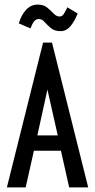

<svg xmlns="http://www.w3.org/2000/svg" viewBox="-20 -818 415 838"><path d="M282 0 246 -160H128L92 0H10L168 -632H207L365 0ZM187 -427 143 -227H232ZM274 -786 319 -759Q305 -724 287 -703Q269 -682 245 -682Q218 -682 202 -695.5Q186 -709 174.5 -722Q163 -735 150 -735Q137 -735 129 -725Q121 -715 113 -694L62 -716Q73 -753 94 -775.5Q115 -798 145 -798Q170 -798 186 -785Q202 -772 214 -759Q226 -746 240 -746Q251 -746 258 -756.5Q265 -767 274 -786Z"/></svg>

Font: Inconsolata Condensed SemiBold
Style: Regular
Weight: 600
Width: 3
Monospace: yes
Designer: Raph Levien, Cyreal, Brenton Simpson
Foundry: Raph Levien, Cyreal, Google
Version: Version 3.100; ttfautohint (v1.8.4.7-5d5b)